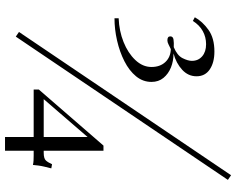

<svg xmlns="http://www.w3.org/2000/svg" viewBox="-110 -754 963 784"><g transform="rotate(90 372.0 -362.5)"><path d="M696 -824 715 -811 130 55 111 42ZM191 -756Q236 -756 264 -737Q292 -718 292 -683Q292 -649 265.5 -624.5Q239 -600 199 -589Q230 -589 256 -578.5Q282 -568 298.5 -548Q315 -528 315 -499Q315 -464 292 -436Q269 -408 230.5 -388.5Q192 -369 146 -358.5Q100 -348 55 -348V-365Q107 -367 152 -385Q197 -403 225.5 -433Q254 -463 254 -499Q254 -534 234 -555.5Q214 -577 181 -578Q170 -573 161.5 -568.5Q153 -564 145 -564Q129 -564 129 -576Q129 -587 142 -589Q155 -591 173 -590Q207 -604 218 -626Q229 -648 229 -664Q229 -690 210.5 -706Q192 -722 161 -722Q132 -722 107.5 -708.5Q83 -695 66 -668L51 -676Q68 -707 102 -731.5Q136 -756 191 -756ZM575 -303 583 -288 375 -47 371 -59H604Q628 -59 636 -68Q644 -77 651 -93L668 -90Q664 -74 661 -61.5Q658 -49 656.5 -37.5Q655 -26 654 -15Q645 -17 635.5 -17.5Q626 -18 616 -18H346V-39ZM596 -303V99H540V-251L575 -303Z"/></g></svg>

Font: Playfair Display
Style: Regular
Weight: 400
Designer: Claus Eggers Sørensen
Foundry: Claus Eggers Sørensen
Version: Version 1.203